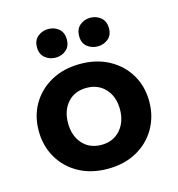

<svg xmlns="http://www.w3.org/2000/svg" viewBox="-91 -653 687 743"><g transform="rotate(-15 252.0 -281.5)"><path d="M251.7 10Q185.5 10 135.6 -17.6Q85.7 -45.2 58 -93.2Q30.4 -141.2 30.4 -200.5Q30.4 -260.8 58 -307.8Q85.7 -354.8 135.6 -382.4Q185.6 -410 251.8 -410Q318.1 -410 368 -382.4Q417.9 -354.8 445.5 -307.8Q473.2 -260.8 473.2 -200.5Q473.2 -141.2 445.5 -93.2Q417.9 -45.2 367.9 -17.6Q318 10 251.7 10ZM251.8 -85.9Q298.6 -85.9 327.2 -117.9Q355.8 -149.9 355.8 -200.5Q355.8 -251.1 327.2 -282.6Q298.5 -314.1 251.8 -314.1Q204.2 -314.1 176 -282.6Q147.8 -251.1 147.8 -200.5Q147.8 -149.9 176 -117.9Q204.2 -85.9 251.8 -85.9ZM167.4 -457.8Q143.6 -457.8 125.6 -472.6Q107.6 -487.4 107.6 -515.2Q107.6 -542.9 125.6 -557.7Q143.6 -572.5 167.4 -572.5Q192 -572.5 209.6 -557.7Q227.2 -542.9 227.2 -515.2Q227.2 -487.4 209.6 -472.6Q192 -457.8 167.4 -457.8ZM336.1 -457.8Q312.3 -457.8 294.3 -472.2Q276.4 -486.6 276.4 -514.3Q276.4 -542.8 294.3 -557.7Q312.3 -572.5 336.1 -572.5Q360 -572.5 377.9 -557.7Q395.9 -542.8 395.9 -514.3Q395.9 -486.6 377.9 -472.2Q360 -457.8 336.1 -457.8Z"/></g></svg>

Font: Rokkitt SemiBold
Style: Regular
Weight: 600
Designer: Vernon Adams
Foundry: Vernon Adams
Version: Version 3.103